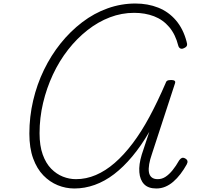

<svg xmlns="http://www.w3.org/2000/svg" viewBox="-20 -1055 1144 1092"><path d="M403 17Q354 17 308.5 -1.5Q263 -20 226.5 -57.5Q190 -95 168.5 -154Q147 -213 147 -295Q147 -391 168.5 -483Q190 -575 230 -657.5Q270 -740 325 -808.5Q380 -877 447.5 -928.5Q515 -980 592 -1007.5Q669 -1035 750 -1035Q821 -1035 880 -1011.5Q939 -988 980.5 -939.5Q1022 -891 1041 -819Q1046 -804 1043 -795.5Q1040 -787 1026 -781Q1014 -775 1005.5 -779.5Q997 -784 994 -795Q978 -859 942.5 -901Q907 -943 856 -962.5Q805 -982 743 -982Q672 -982 605 -956.5Q538 -931 477.5 -883.5Q417 -836 367 -772Q317 -708 281 -631Q245 -554 225 -469.5Q205 -385 205 -297Q205 -226 223 -176Q241 -126 271 -95.5Q301 -65 337.5 -50.5Q374 -36 412 -36Q470 -36 525 -59.5Q580 -83 632 -128Q684 -173 734 -239Q784 -305 830 -390.5Q876 -476 921 -580Q924 -591 930.5 -595.5Q937 -600 954 -600Q967 -600 973 -595.5Q979 -591 975 -580L844 -179Q833 -148 828.5 -121.5Q824 -95 827 -76Q830 -57 842.5 -46.5Q855 -36 877 -36Q901 -36 921.5 -49.5Q942 -63 961.5 -87Q981 -111 999 -143Q1006 -153 1014 -156.5Q1022 -160 1033 -154Q1044 -148 1046 -139.5Q1048 -131 1042 -120Q1026 -91 1006.5 -65.5Q987 -40 965.5 -21.5Q944 -3 920 7Q896 17 869 17Q823 17 799.5 -7.5Q776 -32 772.5 -75.5Q769 -119 786 -175L829 -305Q783 -226 732.5 -165.5Q682 -105 629 -64.5Q576 -24 519 -3.5Q462 17 403 17Z"/></svg>

Font: Playwrite CO ExtraLight
Style: Regular
Weight: 250
Version: Version 1.002